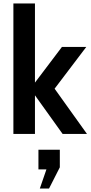

<svg xmlns="http://www.w3.org/2000/svg" viewBox="-20 -770 525 1104"><path d="M57 0V-750H181V-295L336 -500H476L294 -260L480 0H340L181 -222V0ZM262 314H209L247 204H201V91H324V192Z"/></svg>

Font: Cabin Resolve
Style: Bold-Resolve
Weight: 700
Designer: Pablo Impallari
Foundry: Pablo Impallari. http://www.impallari.com Igino Marini. http://www.ikern.com
Version: Version 3.001